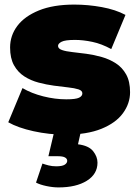

<svg xmlns="http://www.w3.org/2000/svg" viewBox="-20 -577 605 837"><path d="M264 10Q194 10 126 -5Q58 -20 16 -44L78 -193Q117 -170 168.5 -157Q220 -144 269 -144Q310 -144 324.5 -151Q339 -158 339 -170Q339 -182 322 -187.5Q305 -193 277 -196Q249 -199 215.5 -203.5Q182 -208 148 -217Q114 -226 86 -244Q58 -262 41 -292.5Q24 -323 24 -370Q24 -422 55.5 -464Q87 -506 149.5 -531.5Q212 -557 304 -557Q364 -557 424 -546Q484 -535 527 -512L465 -363Q423 -386 382.5 -394.5Q342 -403 307 -403Q264 -403 248.5 -395Q233 -387 233 -377Q233 -365 250 -359Q267 -353 295 -350Q323 -347 356.5 -342.5Q390 -338 423.5 -328.5Q457 -319 485 -301Q513 -283 530 -252.5Q547 -222 547 -175Q547 -126 516 -83.5Q485 -41 422 -15.5Q359 10 264 10ZM235 240Q210 240 182 234Q154 228 137 219L165 136Q176 140 191.5 144Q207 148 225 148Q251 148 262 141Q273 134 273 124Q273 115 263.5 109.5Q254 104 232 104H191L218 -10H334L320 52Q367 58 386 82Q405 106 405 132Q405 182 358.5 211Q312 240 235 240Z"/></svg>

Font: MOST Montserrat Black
Style: Regular
Weight: 900
Designer: Julieta Ulanovsky
Foundry: Julieta Ulanovsky
Version: Version 8.000;March 11, 2024;FontCreator 15.0.0.2926 64-bit